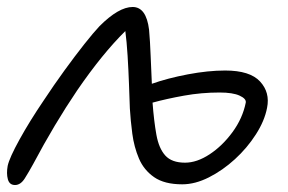

<svg xmlns="http://www.w3.org/2000/svg" viewBox="-30 -518 826 550"><path d="M13 12Q-3 12 -7.5 -4.5Q-12 -21 -8 -43Q-3 -66 26 -118.5Q55 -171 95 -230Q124 -274 154.5 -316Q185 -358 211.5 -391.5Q238 -425 255 -443Q310 -498 350 -498Q389 -498 397 -433Q400 -399 401.5 -359Q403 -319 405 -278Q450 -294 508 -305Q566 -316 615 -316Q686 -316 715 -284.5Q744 -253 735 -209Q728 -172 703 -133Q678 -94 643 -62Q608 -30 568.5 -10Q529 10 492 10Q441 10 411.5 -10.5Q382 -31 368 -64Q354 -97 349 -135Q344 -173 342 -207Q341 -236 339.5 -277Q338 -318 335.5 -358.5Q333 -399 329 -429Q263 -364 191 -259Q126 -163 65 -48Q53 -26 41 -7Q29 12 13 12ZM599 -253Q547 -253 497 -244Q447 -235 407 -224Q411 -171 418 -132Q425 -93 443.5 -72.5Q462 -52 500 -52Q534 -52 570.5 -76Q607 -100 636 -139.5Q665 -179 674 -224Q676 -235 656.5 -244Q637 -253 599 -253Z"/></svg>

Font: Shantell Sans Normal
Style: Italic
Weight: 300
Italic angle: -11.31°
Designer: Stephen Nixon, Anya Danilova, Shantell Martin
Foundry: Arrow Type
Version: Version 1.008;[a672d596b]